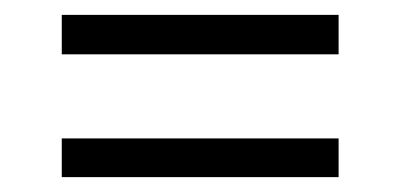

<svg xmlns="http://www.w3.org/2000/svg" viewBox="-20 -419 538 258"><path d="M63 -346V-399H435V-346ZM63 -181V-233H435V-181Z"/></svg>

Font: Bricolage Grotesque 12pt ExtraLight
Style: Regular
Weight: 200
Designer: Mathieu Triay
Foundry: Atelier Triay
Version: Version 1.001; ttfautohint (v1.8.4.7-5d5b);gftools[0.9.33.de